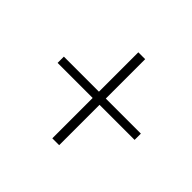

<svg xmlns="http://www.w3.org/2000/svg" viewBox="-116 -675 693 693"><g transform="rotate(45 230.5 -328.5)"><path d="M227 -109H262V-315H441V-347H262V-548H227V-347H48V-315H227Z"/></g></svg>

Font: Source Sans Pro Light
Style: Italic
Weight: 300
Italic angle: -11°
Designer: Paul D. Hunt
Foundry: Adobe Systems Incorporated
Version: Version 3.006;hotconv 1.0.111;makeotfexe 2.5.65597